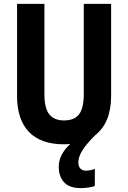

<svg xmlns="http://www.w3.org/2000/svg" viewBox="-20 -734 660 990"><path d="M384 103Q384 125 395 135.5Q406 146 423 146Q435 146 448.5 143Q462 140 469 137V225Q436 236 396 236Q339 236 311 206.5Q283 177 283 126Q283 93 298.5 63.5Q314 34 342 9Q326 10 309 10Q191 10 129.5 -53.5Q68 -117 68 -239V-714H209V-249Q209 -175 234.5 -144Q260 -113 310 -113Q363 -113 387.5 -144.5Q412 -176 412 -250V-714H553V-240Q553 -101 471 -37Q423 11 403.5 43.5Q384 76 384 103Z"/></svg>

Font: Noto Sans Arabic Cond
Style: Bold
Weight: 700
Width: 3
Designer: Monotype Design Team, Nadine Chahine, Nizar Qandah and Khaled Hosny
Foundry: Monotype Imaging Inc.
Version: Version 2.012; ttfautohint (v1.8.4.7-5d5b)